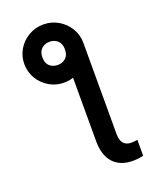

<svg xmlns="http://www.w3.org/2000/svg" viewBox="-173 -862 961 1172"><g transform="rotate(-20 307.5 -275.5)"><path d="M484.4 209.2Q402 209.2 357.6 160.2Q313.2 111.2 313.2 18.8V-392.4Q284.1 -382.8 253.6 -382.8Q200.6 -382.8 157.3 -408.4Q114 -433.9 88.2 -476.9Q62.5 -519.9 62.1 -571.7Q62.1 -623.6 87.7 -666.4Q113.3 -709.2 156.8 -734.7Q200.3 -760.3 253.6 -760.3Q306.1 -760.3 349.6 -734.7Q393.1 -709.2 419.2 -666.4Q445.3 -623.6 445.3 -571.7V18.8Q445.3 62.9 462.9 82.4Q480.5 101.9 512.8 101.9Q530.2 101.9 552.6 97.7V201Q538 205.3 519.9 207.2Q501.8 209.2 484.4 209.2ZM253.9 -497.5Q283.7 -497.5 304.9 -516.2Q326 -534.8 326 -572.1V-573.2Q326 -610.4 304.7 -629.3Q283.4 -648.1 253.9 -648.1Q221.6 -648.1 200.8 -629.1Q180 -610.1 179.7 -573.2Q179.7 -535.2 200.6 -516.3Q221.6 -497.5 253.9 -497.5Z"/></g></svg>

Font: Linik Sans SemiBold
Style: Regular
Weight: 600
Designer: Rasmus Andersson (font), Cristiano Sobral (main changes)
Foundry: rsms
Version: Version 3.018;June 1, 2022;FontCreator 14.0.0.2814 64-bit; t